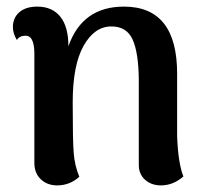

<svg xmlns="http://www.w3.org/2000/svg" viewBox="-20 -547 623 581"><path d="M516 -135Q519 -53 535 -13Q504 14 467 14Q438 14 419 -3Q400 -20 400 -48V-307Q399 -389 381 -428Q363 -467 317 -467Q266 -467 233 -408.5Q200 -350 200 -237Q200 -122 203 -84Q206 -46 220 -12Q191 14 153 14Q123 14 103.5 -4.5Q84 -23 84 -54V-387Q83 -439 58 -439Q39 -439 31 -426Q19 -446 19 -465Q19 -493 38.5 -510Q58 -527 93 -527Q138 -527 162.5 -496.5Q187 -466 187 -407Q229 -527 355 -527Q516 -527 516 -324Z"/></svg>

Font: Arima Koshi Semi Bold
Style: Regular
Weight: 600
Designer: Joana Correia and Natanael Gama
Foundry: NDISCOVER
Version: Version 1.019;PS 001.019;hotconv 1.0.88;makeotf.lib2.5.64775